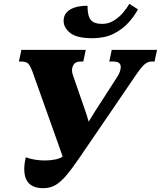

<svg xmlns="http://www.w3.org/2000/svg" viewBox="-20 -975 842 1005"><path d="M207 10Q107 10 107 -90Q107 -104 109 -119.5Q111 -135 115 -152Q138 -143 164 -139Q190 -135 215 -135Q245 -135 270.5 -140.5Q296 -146 308 -156L150 -600Q140 -627 129.5 -640Q119 -653 90 -653H79L92 -714H429L416 -653H404Q377 -653 367 -639Q357 -625 357 -608Q357 -599 359 -591Q361 -583 364 -575L428 -390Q432 -377 436.5 -364Q441 -351 444 -338Q452 -351 460 -364Q468 -377 476 -390L592 -570Q603 -586 607.5 -600Q612 -614 612 -625Q612 -638 603 -645.5Q594 -653 571 -653H552L565 -714H802L789 -653H774Q754 -653 737 -638.5Q720 -624 692 -583L402 -158Q360 -96 329 -59Q298 -22 270 -6Q242 10 207 10ZM464 -775Q382 -775 347.5 -802.5Q313 -830 313 -866Q313 -904 346.5 -924.5Q380 -945 438 -945Q438 -892 455 -871Q472 -850 515 -850Q548 -850 575.5 -867Q603 -884 624 -908.5Q645 -933 657 -955L702 -926Q683 -890 651.5 -855.5Q620 -821 574 -798Q528 -775 464 -775Z"/></svg>

Font: Noto Serif Black
Style: Italic
Weight: 900
Italic angle: -12°
Designer: Monotype Design Team
Foundry: Monotype Imaging Inc.
Version: Version 2.013